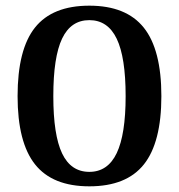

<svg xmlns="http://www.w3.org/2000/svg" viewBox="-20 -645 632 677"><path d="M42 -306Q42 -471 103.5 -548Q165 -625 295 -625Q425 -625 487 -547.5Q549 -470 549 -306Q549 -143 487.5 -65.5Q426 12 295 12Q165 12 103.5 -65.5Q42 -143 42 -306ZM423 -306Q423 -443 391.5 -508.5Q360 -574 295 -574Q230 -574 199 -509Q168 -444 168 -306Q168 -169 199 -104Q230 -39 295 -39Q360 -39 391.5 -105Q423 -171 423 -306Z"/></svg>

Font: Arya
Style: Bold
Weight: 700
Designer: Eduardo Rodriguez Tunni, Modular Infotech
Foundry: Eduardo Rodriguez Tunni, Modular Infotech
Version: Version 1.002